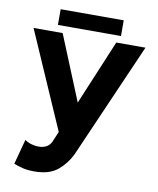

<svg xmlns="http://www.w3.org/2000/svg" viewBox="-93 -915 825 1000"><g transform="rotate(10 320.0 -415.0)"><path d="M348.6 -111.8Q323.7 -60.1 279.8 -23.7Q235.8 12.7 155.8 12.7Q121.1 12.7 94 5.9Q66.9 -1 47.9 -8.8L83.5 -141.6Q94.2 -131.8 115.2 -125.2Q136.2 -118.7 155.8 -118.7Q205.6 -118.7 223.6 -156.2L247.1 -211.9L23.9 -722.7H177.7L317.9 -379.9L461.4 -722.7H615.7ZM146 -760.3V-843.3H479.5V-760.3Z"/></g></svg>

Font: Giphurs
Style: Bold
Weight: 700
Version: Version 0.920; ttfautohint (v1.8.4.7-5d5b)